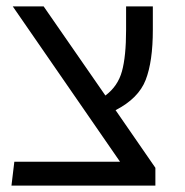

<svg xmlns="http://www.w3.org/2000/svg" viewBox="-20 -583 580 603"><path d="M343 -237 468 -56V0H16L25 -75H357L20 -563H117L311 -283Q350 -312 363 -359Q376 -406 376 -489V-563H460V-489Q460 -390 437.5 -332Q415 -274 343 -237Z"/></svg>

Font: FiraGO Book
Style: Regular
Weight: 350
Designer: bBox Type
Foundry: bBox Type GmbH
Version: Version 1.001;PS 001.001;hotconv 1.0.88;makeotf.lib2.5.64775